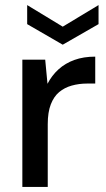

<svg xmlns="http://www.w3.org/2000/svg" viewBox="-20 -736 419 756"><path d="M68 0V-501H158L167 -406Q184 -439 210.5 -463Q237 -487 273 -500Q309 -513 355 -513V-407H323Q291 -407 262.5 -399Q234 -391 213 -373.5Q192 -356 180 -325Q168 -294 168 -247V0ZM227 -560 87 -641V-716L227 -631L368 -716V-641Z"/></svg>

Font: DMSans_18ptMedium
Style: Regular
Weight: 500
Designer: Colophon Foundry, Jonny Pinhorn
Foundry: Colophon Foundry
Version: Version 4.004;gftools[0.9.30]